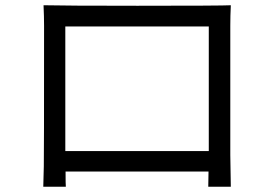

<svg xmlns="http://www.w3.org/2000/svg" viewBox="-20 -705 1040 732"><path d="M776 -129V-604H229V-129ZM860 7H774L775 -51H230Q230 -1 231 7H145Q146 -10 147 -71Q148 -98 148 -607Q148 -642 146 -685Q223 -683 504 -683Q828 -683 860 -685Q858 -645 858 -607V-114Z"/></svg>

Font: Source Han Sans & Saira Hybrid
Style: Regular
Weight: 400
Designer: Ryoko NISHIZUKA 西塚涼子 (kana & ideographs); Paul D. Hunt (Latin, Greek & Cyrillic); Wenlong ZHANG 张文龙 (bopomofo); Sandoll 
Foundry: Adobe Systems Incorporated
Version: Version 1.00;August 2, 2021;FontCreator 13.0.0.2675 64-bit